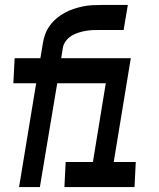

<svg xmlns="http://www.w3.org/2000/svg" viewBox="-20 -755 640 775"><path d="M57 0 126 -419H34L39 -520H143L153 -580Q156 -599 162.5 -617Q169 -635 181 -651.5Q193 -668 208.5 -681Q224 -694 241.5 -703.5Q259 -713 277 -719Q295 -725 314 -729Q333 -733 351.5 -734Q370 -735 389 -735H496L479 -634H384Q369 -634 355 -633.5Q341 -633 326.5 -630.5Q312 -628 297.5 -623.5Q283 -619 269.5 -611Q256 -603 246.5 -590.5Q237 -578 234 -564L227 -520H323L321 -480V-470L318 -419H211L141 0ZM240 0 245 -101H355L407 -419H318L321 -470V-480L323 -520H508L439 -101H528L523 0Z"/></svg>

Font: Iosevka SS04 Extended Oblique
Style: Bold
Weight: 700
Width: 7
Italic angle: -9°
Monospace: yes
Designer: Belleve Invis
Foundry: Belleve Invis
Version: Version 19.0.0; ttfautohint (v1.8.4)